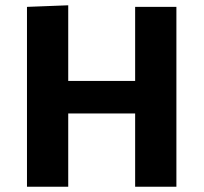

<svg xmlns="http://www.w3.org/2000/svg" viewBox="-20 -706 770 726"><path d="M647 0V-680H491V-400H238V-686L82 -680V0H238V-277H491V0Z"/></svg>

Font: Catamaran Thin ExtraBold
Style: Regular
Weight: 800
Version: Version 2.000